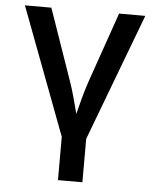

<svg xmlns="http://www.w3.org/2000/svg" viewBox="-53 -591 682 841"><g transform="rotate(5 287.5 -171.0)"><path d="M233.4 204.1V13.7L22.5 -545.9H138.7L246.6 -235.8Q259.3 -199.7 269 -163.8Q278.8 -127.9 288.1 -91.8Q296.9 -127.4 306.6 -163.6Q316.4 -199.7 328.6 -235.8L436.5 -545.9H551.8L340.8 13.2V204.1Z"/></g></svg>

Font: Inter Medium
Style: Regular
Weight: 500
Designer: Rasmus Andersson
Foundry: rsms
Version: Version 4.001;git-9221beed3